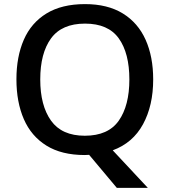

<svg xmlns="http://www.w3.org/2000/svg" viewBox="-20 -745 826 935"><path d="M726 -358Q726 -231 676.5 -140Q627 -49 529 -13L700 170H549L414 9Q409 9 403.5 9.5Q398 10 393 10Q280 10 206 -36Q132 -82 96 -165Q60 -248 60 -359Q60 -469 96 -551.5Q132 -634 206.5 -679.5Q281 -725 394 -725Q504 -725 578 -679.5Q652 -634 689 -551.5Q726 -469 726 -358ZM176 -358Q176 -231 228.5 -157.5Q281 -84 393 -84Q507 -84 558.5 -157.5Q610 -231 610 -358Q610 -486 558.5 -558Q507 -630 394 -630Q281 -630 228.5 -558Q176 -486 176 -358Z"/></svg>

Font: Noto Sans Sora Sompeng Medium
Style: Regular
Weight: 500
Designer: Monotype Design Team. David Williams.
Foundry: Monotype Imaging Inc.
Version: Version 2.101; ttfautohint (v1.8.4.7-5d5b)